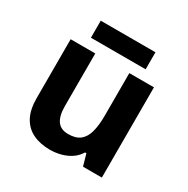

<svg xmlns="http://www.w3.org/2000/svg" viewBox="-163 -852 983 1006"><g transform="rotate(30 328.5 -349.5)"><path d="M579 -546V0H465L445 -70H437Q420 -42 393.5 -24.5Q367 -7 335 1.5Q303 10 269 10Q211 10 167 -11Q123 -32 99 -76Q75 -120 75 -190V-546H224V-227Q224 -169 245 -139Q266 -109 312 -109Q358 -109 383.5 -130Q409 -151 419.5 -191Q430 -231 430 -289V-546ZM494 -709V-606H163V-709Z"/></g></svg>

Font: Noto Sans Tamil
Style: Regular
Weight: 400
Designer: Jelle Bosma - Monotype Design Team
Foundry: Monotype Imaging Inc.
Version: Version 2.003